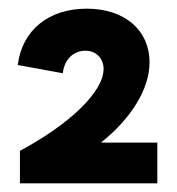

<svg xmlns="http://www.w3.org/2000/svg" viewBox="-20 -729 409 443"><path d="M26 -306H343V-400H213C282 -455 325 -523 325 -585C325 -660 267 -709 180 -709C93 -709 31 -660 21 -579L125 -560C128 -591 149 -612 177 -612C202 -612 219 -594 219 -570C219 -517 140 -442 26 -381Z"/></svg>

Font: Fixel Display Bold
Style: Bold
Weight: 700
Designer: AlfaBravo + MacPaw
Foundry: Kyrylo Tkachov, Marchela Mozhyna, Serhii Makarenko, Maria Weinstein, Zakhar Kryvoshyya
Version: Version 1.211